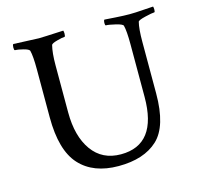

<svg xmlns="http://www.w3.org/2000/svg" viewBox="-96 -750 894 855"><g transform="rotate(-15 351.0 -323.0)"><path d="M153.3 -641.6Q168.9 -641.6 266.6 -646.5Q268.6 -640.6 268.6 -632.8Q268.6 -618.2 264.6 -618.2Q254.9 -618.2 229.5 -611.3Q204.1 -604.5 202.1 -597.7Q193.4 -563.5 193.4 -506.8V-289.1Q193.4 -178.7 240.2 -113.3Q287.1 -47.9 373 -47.9Q540 -47.9 540 -267.6V-511.7Q540 -571.3 533.2 -597.7Q530.3 -605.5 499.5 -612.8Q468.8 -620.1 456.1 -620.1Q452.1 -620.1 452.1 -631.3Q452.1 -642.6 456.1 -646.5Q468.8 -645.5 506.8 -643.1Q544.9 -640.6 571.3 -640.6Q596.7 -640.6 635.3 -643.6Q673.8 -646.5 680.7 -646.5Q682.6 -640.6 682.6 -631.8Q682.6 -620.1 678.7 -620.1Q668.9 -620.1 636.2 -612.3Q603.5 -604.5 601.6 -597.7Q593.8 -567.4 593.8 -506.8V-269.5Q593.8 -118.2 530.3 -59.1Q466.8 0 349.6 0Q233.4 0 170.9 -68.4Q108.4 -136.7 108.4 -289.1V-510.7Q108.4 -571.3 101.6 -597.7Q98.6 -605.5 73.7 -611.8Q48.8 -618.2 36.1 -618.2Q32.2 -618.2 32.2 -630.9Q32.2 -642.6 36.1 -646.5Q148.4 -641.6 153.3 -641.6Z"/></g></svg>

Font: Crimson Text
Style: Roman
Weight: 400
Version: Version 0.13